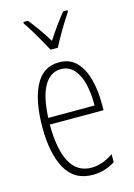

<svg xmlns="http://www.w3.org/2000/svg" viewBox="-118 -826 624 897"><g transform="rotate(-15 194.0 -377.0)"><path d="M199 -539Q252 -539 283.5 -505.5Q315 -472 329 -418Q343 -364 343 -303V-269H83Q83 -149 117 -86.5Q151 -24 220 -24Q273 -24 326 -61V-22Q304 -8 276.5 1Q249 10 218 10Q128 10 87 -64.5Q46 -139 46 -264Q46 -391 83.5 -465Q121 -539 199 -539ZM199 -506Q149 -506 119 -455.5Q89 -405 84 -301H308Q309 -357 298 -403.5Q287 -450 262.5 -478Q238 -506 199 -506ZM177 -606Q164 -630 148 -658.5Q132 -687 116 -713Q100 -739 88 -756V-764H110Q129 -740 152 -708Q175 -676 194 -644Q215 -677 234.5 -704Q254 -731 280 -764H301V-756Q279 -724 254.5 -682.5Q230 -641 212 -606Z"/></g></svg>

Font: Noto Sans Khmer UI ExtraCondensed ExtraLight
Style: Regular
Weight: 200
Width: 2
Designer: Danh Hong and the Monotype Design Team
Foundry: Monotype Imaging Inc.
Version: Version 2.002; ttfautohint (v1.8.4.7-5d5b)